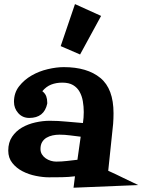

<svg xmlns="http://www.w3.org/2000/svg" viewBox="-20 -876 682 919"><path d="M641.6 9.8 332 22.5 338.9 -32.2Q307.6 -28.3 276.4 -27.8Q245.1 -27.3 213.9 -27.3Q185.5 -27.3 151.4 -34.2Q117.2 -41 87.9 -56.2Q58.6 -71.3 39.1 -95.7Q19.5 -120.1 19.5 -155.3Q19.5 -194.3 38.1 -221.7Q56.6 -249 85.4 -265.6Q114.3 -282.2 149.4 -290Q184.6 -297.9 217.8 -297.9Q258.8 -297.9 297.9 -293.9Q336.9 -290 377 -287.1Q378.9 -299.8 379.9 -313Q380.9 -326.2 380.9 -339.8Q380.9 -366.2 376.5 -391.6Q372.1 -417 360.8 -437Q349.6 -457 329.6 -468.8Q309.6 -480.5 278.3 -480.5Q249 -480.5 225.1 -471.2Q201.2 -461.9 182.6 -439.5Q196.3 -428.7 201.2 -415.5Q206.1 -402.3 206.1 -385.7V-379.9Q191.4 -311.5 120.1 -311.5Q87.9 -311.5 67.4 -334.5Q46.9 -357.4 46.9 -388.7Q46.9 -431.6 71.3 -462.9Q95.7 -494.1 131.3 -514.6Q167 -535.2 208.5 -544.9Q250 -554.7 285.2 -554.7Q397.5 -554.7 460.4 -502.9Q523.4 -451.2 523.4 -334Q523.4 -321.3 522.9 -308.6Q522.5 -295.9 521.5 -283.2L498 -58.6Q535.2 -42 570.3 -24.4Q605.5 -6.8 641.6 9.8ZM366.2 -221.7Q340.8 -224.6 315.4 -228Q290 -231.4 264.6 -231.4Q248 -231.4 231.9 -228Q215.8 -224.6 202.6 -216.8Q189.5 -209 181.6 -195.8Q173.8 -182.6 173.8 -163.1Q173.8 -148.4 180.7 -137.2Q187.5 -126 198.7 -118.2Q210 -110.4 223.1 -106.4Q236.3 -102.5 249 -102.5Q274.4 -102.5 300.3 -105.5Q326.2 -108.4 350.6 -111.3ZM463.9 -799.8 363.3 -615.2 270.5 -655.3 338.9 -856.4Z"/></svg>

Font: Fontdiner Swanky
Style: Regular
Weight: 400
Designer: Font Diner, Inc
Foundry: Font Diner, Inc
Version: Version 1.000